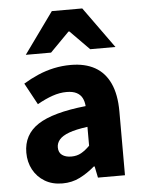

<svg xmlns="http://www.w3.org/2000/svg" viewBox="-54 -796 635 851"><g transform="rotate(-5 263.5 -370.5)"><path d="M189.8 12Q144.5 12 111.2 -8Q78 -27.9 59.7 -61.8Q41.5 -95.7 41.5 -137.6Q41.5 -217.8 107.9 -261.4Q174.4 -305 321.4 -320.5Q319.9 -341.6 311.7 -357.2Q303.4 -372.9 286.5 -381.5Q269.5 -390.1 242.6 -390.1Q211.7 -390.1 179.7 -379Q147.7 -368 111.4 -347.4L59.3 -443.4Q90.8 -462.6 125 -477.4Q159.2 -492.2 195.8 -500.1Q232.4 -508 271.4 -508Q334.6 -508 378.5 -483.5Q422.3 -459 445.3 -409.3Q468.4 -359.6 468.4 -283.3V0H348.2L337.9 -50.6H333.9Q302.2 -23.2 267.1 -5.6Q232.1 12 189.8 12ZM239.2 -103.3Q264.2 -103.3 283.2 -114.1Q302.3 -124.9 321.4 -144.3V-228.2Q269 -221.3 238.7 -210Q208.4 -198.6 195.5 -183.2Q182.6 -167.8 182.6 -149Q182.6 -125.8 198.2 -114.5Q213.7 -103.3 239.2 -103.3ZM77 -570 208.8 -753H344.2L475.9 -570H363.5L278.5 -656.3H274.5L189.4 -570Z"/></g></svg>

Font: Source Sans 3
Style: Regular
Weight: 200
Designer: Paul D. Hunt
Foundry: Adobe
Version: Version 3.046;hotconv 1.0.118;makeotfexe 2.5.65603